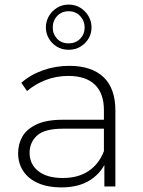

<svg xmlns="http://www.w3.org/2000/svg" viewBox="-20 -813 623 837"><path d="M435 0V-119L433 -137V-333Q433 -406 393.5 -444Q354 -482 278 -482Q224 -482 177.5 -463.5Q131 -445 98 -416L73 -452Q112 -487 167 -506.5Q222 -526 282 -526Q379 -526 431 -477Q483 -428 483 -331V0ZM247 4Q189 4 146.5 -14.5Q104 -33 81.5 -67Q59 -101 59 -145Q59 -185 77.5 -217.5Q96 -250 139 -270.5Q182 -291 254 -291H446V-252H255Q174 -252 141.5 -222Q109 -192 109 -147Q109 -97 147 -67Q185 -37 254 -37Q320 -37 365.5 -67Q411 -97 433 -154L447 -120Q426 -63 375.5 -29.5Q325 4 247 4ZM279 -596Q250 -596 228 -609.5Q206 -623 193 -645Q180 -667 180 -693Q180 -720 193 -742.5Q206 -765 228.5 -779Q251 -793 279 -793Q308 -793 330.5 -779Q353 -765 366 -742.5Q379 -720 379 -693Q379 -667 366 -645Q353 -623 330.5 -609.5Q308 -596 279 -596ZM279 -624Q310 -624 329.5 -644Q349 -664 349 -693Q349 -722 329.5 -743Q310 -764 279 -764Q249 -764 229.5 -743.5Q210 -723 210 -693Q210 -664 229 -644Q248 -624 279 -624Z"/></svg>

Font: Modern
Style: Regular
Weight: 300
Designer: Julieta Ulanovsky
Foundry: Julieta Ulanovsky
Version: Version 8.000